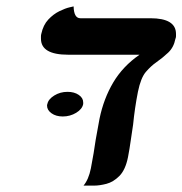

<svg xmlns="http://www.w3.org/2000/svg" viewBox="-20 -579 570 600"><path d="M128 -254Q131 -269 149.5 -280.5Q168 -292 191 -292Q212 -292 226 -282.5Q240 -273 240 -259V-254Q237 -238 218 -226.5Q199 -215 176 -215Q155 -215 141 -225Q127 -235 127 -249Q127 -252 128 -254ZM411 -292Q401 -241 396 -190Q392 -165 388.5 -139.5Q385 -114 380 -88Q372 -48 353 -29Q334 -10 312.5 -4.5Q291 1 275 1H241Q257 -18 264 -53Q269 -78 272.5 -100Q276 -122 279 -142Q285 -177 291 -208Q304 -271 334 -321.5Q364 -372 416 -408H193Q108 -408 108 -458Q108 -462 108 -465.5Q108 -469 109 -473Q115 -501 131 -518Q147 -535 165.5 -544Q184 -553 197 -556Q210 -559 210 -559Q211 -522 231 -522H450Q530 -522 530 -473Q530 -469 530 -465.5Q530 -462 528 -457Q523 -431 505.5 -414.5Q488 -398 468 -384Q452 -373 436 -354.5Q420 -336 411 -292Z"/></svg>

Font: Libertinus Serif SemiBold
Style: Italic
Weight: 600
Italic angle: -11.5°
Designer: Philipp H. Poll, Khaled Hosny
Foundry: Caleb Maclennan
Version: Version 7.051;RELEASE